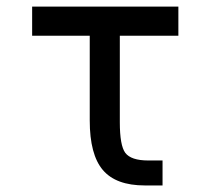

<svg xmlns="http://www.w3.org/2000/svg" viewBox="-20 -566 642 586"><path d="M421.9 0Q334 0 293.9 -47.1Q253.9 -94.2 253.9 -198.2V-457H78.1V-545.9H524.4V-457H345.7V-192.9Q345.7 -122.1 362.3 -99.6Q379.9 -76.2 432.6 -76.2H476.1V0Z"/></svg>

Font: Vazir Code Hack
Style: Code-Hack
Weight: 400
Foundry: DejaVu fonts team - Redesigned by Saber Rastikerdar
Version: Version 1.1.2